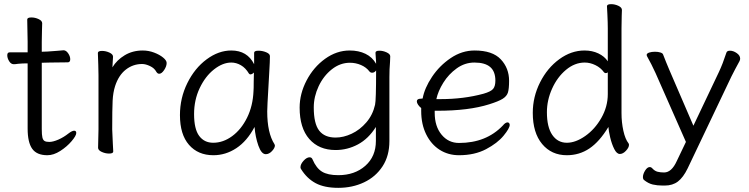

<svg xmlns="http://www.w3.org/2000/svg" viewBox="-20 -729 3603 924"><path d="M67 -422Q55 -420 47 -420H46Q33 -420 24 -434.5Q15 -449 15 -463Q15 -477 26 -477H113V-528L111 -635Q111 -645 131 -645Q149 -645 166 -637Q183 -629 183 -617Q183 -596 182 -581L181 -528V-480L209 -481Q237 -483 256.5 -484.5Q276 -486 285 -487H286Q298 -487 308 -472.5Q318 -458 318 -444Q318 -429 306 -429Q246 -429 220 -428L181 -427V-108Q181 -80 184 -67.5Q187 -55 194.5 -50.5Q202 -46 217 -46Q235 -46 260.5 -57Q286 -68 310 -87Q327 -100 337 -100Q347 -100 347 -89Q347 -76 324.5 -49.5Q302 -23 270 -2.5Q238 18 208 18Q157 18 135 -13Q113 -44 113 -110V-424H108Q89 -424 67 -422Z M453 -416 451 -474Q451 -484 471 -484Q489 -484 506.5 -476Q524 -468 524 -456Q524 -446 522.5 -431.5Q521 -417 521 -405Q542 -440 580 -463Q618 -486 667 -486Q695 -486 721.5 -476Q748 -466 765 -452Q782 -438 782 -426Q782 -410 770 -392Q758 -374 746 -374Q738 -374 732 -384Q723 -401 702 -411Q681 -421 664 -421Q620 -421 585.5 -394Q551 -367 534 -315Q524 -284 522 -244Q520 -204 520 -106Q520 -101 523 -38Q525 -8 525 0Q525 10 505 10Q487 10 469.5 2Q452 -6 452 -18L454 -106V-367Z M1272 -314Q1266 -214 1266 -193Q1266 -89 1301 -35Q1303 -31 1303 -29Q1303 -17 1289 -2Q1275 13 1259 13Q1238 13 1223.5 -28Q1209 -69 1205 -118Q1169 -50 1117.5 -16Q1066 18 1007 18Q933 18 889.5 -32Q846 -82 846 -175Q846 -257 881.5 -329Q917 -401 974.5 -443.5Q1032 -486 1093 -486Q1170 -486 1203 -420V-475Q1203 -485 1224 -485Q1243 -485 1261 -477.5Q1279 -470 1279 -459V-457Q1279 -434 1276 -385Q1273 -336 1272 -314ZM1185 -371Q1181 -371 1178 -375Q1162 -402 1139.5 -415Q1117 -428 1093 -428Q1052 -428 1010 -395Q968 -362 941 -305Q914 -248 914 -180Q914 -108 938.5 -75Q963 -42 1006 -42Q1054 -42 1097.5 -74Q1141 -106 1169 -162.5Q1197 -219 1200 -291Q1201 -301 1201 -335L1202 -380Q1193 -371 1185 -371Z M1595 -7Q1515 -7 1468.5 -60Q1422 -113 1422 -211Q1422 -278 1455.5 -342Q1489 -406 1544.5 -446Q1600 -486 1663 -486Q1706 -486 1739 -470Q1772 -454 1790 -422Q1790 -436 1788.5 -451Q1787 -466 1787 -475Q1787 -485 1806 -485Q1823 -485 1840.5 -477Q1858 -469 1858 -458V-457L1857 -431Q1854 -397 1854 -358V-50Q1854 21 1821 71.5Q1788 122 1732 148.5Q1676 175 1608 175Q1541 175 1499 152.5Q1457 130 1429 85Q1426 81 1426 76Q1426 61 1441 44.5Q1456 28 1470 28Q1480 28 1484 38Q1502 80 1529.5 97Q1557 114 1608 114Q1687 114 1738 69Q1789 24 1789 -51V-118Q1753 -61 1702.5 -34Q1652 -7 1595 -7ZM1771 -379Q1763 -379 1758 -385Q1743 -405 1717.5 -416Q1692 -427 1664 -427Q1617 -427 1577 -395.5Q1537 -364 1513.5 -314Q1490 -264 1490 -212Q1490 -134 1516 -100.5Q1542 -67 1595 -67Q1633 -67 1672.5 -85.5Q1712 -104 1743 -140Q1774 -176 1785 -225Q1790 -246 1790 -390Q1782 -379 1771 -379Z M2189 -41Q2320 -41 2400 -125Q2412 -140 2423 -140Q2427 -140 2430 -136.5Q2433 -133 2433 -128Q2433 -112 2403.5 -76Q2374 -40 2319 -11Q2264 18 2189 18Q2137 18 2096 -8Q2055 -34 2031 -82.5Q2007 -131 2007 -195V-209Q1998 -216 1992 -225Q1986 -234 1986 -241Q1986 -254 2005 -254L2014 -255Q2023 -305 2059 -359Q2095 -413 2149 -449.5Q2203 -486 2264 -486Q2350 -486 2390 -443.5Q2430 -401 2430 -340Q2430 -302 2424.5 -284Q2419 -266 2399 -253.5Q2379 -241 2334 -227Q2236 -196 2085 -196H2072V-186Q2072 -121 2105 -81Q2138 -41 2189 -41ZM2307 -278Q2342 -288 2353 -301Q2364 -314 2364 -341Q2364 -385 2339 -406.5Q2314 -428 2263 -428Q2217 -428 2178 -400Q2139 -372 2113.5 -331Q2088 -290 2080 -252H2100Q2212 -252 2307 -278Z M2903 -661Q2901 -691 2901 -699Q2901 -709 2921 -709Q2939 -709 2956 -701Q2973 -693 2973 -681Q2973 -665 2972 -653L2971 -592V-185Q2971 -140 2980 -99.5Q2989 -59 3005 -39Q3007 -35 3007 -32Q3007 -19 2992.5 -3.5Q2978 12 2963 12Q2948 12 2936 -12Q2924 -36 2916.5 -67.5Q2909 -99 2908 -118Q2865 -47 2816.5 -14.5Q2768 18 2708 18Q2634 18 2589 -36Q2544 -90 2544 -186Q2544 -263 2579 -332.5Q2614 -402 2671.5 -444Q2729 -486 2793 -486Q2830 -486 2859.5 -472Q2889 -458 2905 -434V-593Q2905 -619 2903 -661ZM2895 -377Q2890 -377 2886 -382Q2871 -403 2845.5 -415.5Q2820 -428 2794 -428Q2746 -428 2704 -393Q2662 -358 2637 -302.5Q2612 -247 2612 -189Q2612 -117 2638 -79.5Q2664 -42 2708 -42Q2750 -42 2796.5 -74.5Q2843 -107 2874 -161.5Q2905 -216 2905 -276V-381Q2901 -377 2895 -377Z M3079 137Q3074 132 3074 124Q3074 109 3084.5 92Q3095 75 3107 75Q3114 75 3120 82Q3131 94 3144.5 97.5Q3158 101 3176 101Q3212 101 3237 46L3281 -46L3135 -377Q3115 -421 3094 -458Q3092 -462 3092 -464Q3092 -472 3104 -476Q3116 -480 3132 -480Q3147 -480 3158 -476.5Q3169 -473 3171 -467Q3186 -428 3201 -393L3317 -124L3440 -383Q3458 -421 3476 -476Q3479 -485 3493 -485Q3509 -485 3525.5 -473.5Q3542 -462 3542 -447Q3542 -441 3539 -435Q3517 -395 3500 -361L3289 82Q3268 125 3242.5 144.5Q3217 164 3179 164H3169Q3143 164 3121.5 159Q3100 154 3079 137Z"/></svg>

Font: Iansui
Style: Regular
Weight: 400
Designer: But Ko / Fontworks Inc.
Foundry: zi-hi.com / Fontworks Inc.
Version: Version 1.002